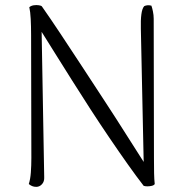

<svg xmlns="http://www.w3.org/2000/svg" viewBox="-20 -717 716 747"><path d="M121 10Q112 10 105 7Q98 4 92 -1Q98 -19 100 -46Q102 -73 102 -103L101 -580Q101 -614 99.5 -643Q98 -672 94 -689Q101 -695 111.5 -696.5Q122 -698 131.5 -696.5Q141 -695 143 -692Q174 -648 214.5 -587Q255 -526 299.5 -458Q344 -390 388.5 -322Q433 -254 471.5 -193Q510 -132 539 -87L528 -605Q527 -638 530 -661Q533 -684 541 -693Q547 -696 554 -696.5Q561 -697 569 -695Q572 -687 575 -672.5Q578 -658 578 -644L579 -102Q579 -68 579.5 -43Q580 -18 582 -1Q579 4 570.5 6Q562 8 553.5 8Q545 8 539 6Q511 -30 477 -78Q443 -126 406 -180.5Q369 -235 332 -292Q295 -349 260.5 -404Q226 -459 195.5 -507.5Q165 -556 142 -593L152 -28Q153 -11 143.5 -0.5Q134 10 121 10Z"/></svg>

Font: Arima Thin Light
Style: Regular
Weight: 300
Version: Version 1.100